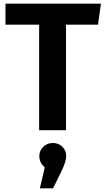

<svg xmlns="http://www.w3.org/2000/svg" viewBox="-20 -712 574 1050"><path d="M342 142Q342 170 316 225L270 318H198L225 203Q195 178 195 142Q195 112 216.5 91Q238 70 269 70Q300 70 321 90.5Q342 111 342 142ZM516 -577H341V0H194V-577H10V-692H532Z"/></svg>

Font: FiraSans
Style: Regular
Weight: 600
Designer: Carrois Corporate & Edenspiekermann AG
Foundry: Carrois Corporate GbR & Edenspiekermann AG
Version: Version 3.106;PS 003.106;hotconv 1.0.70;makeotf.lib2.5.58329